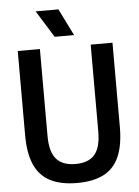

<svg xmlns="http://www.w3.org/2000/svg" viewBox="-62 -996 761 1053"><g transform="rotate(-5 318.5 -469.0)"><path d="M320 9.5Q231 9.5 172.8 -20.2Q114.5 -50 86.2 -113.2Q58 -176.5 58 -276.5V-740H180V-262.5Q180 -174 214.5 -134.5Q249 -95 320 -95Q391.5 -95 425.5 -134.5Q459.5 -174 459.5 -262.5V-740H579.5V-276.5Q579.5 -176.5 551.8 -113.2Q524 -50 466.5 -20.2Q409 9.5 320 9.5ZM266.5 -800 174.5 -948H300L373.5 -800Z"/></g></svg>

Font: Encode Sans SC Condensed SemiBold
Style: Regular
Weight: 600
Width: 3
Designer: Multiple Designers
Foundry: Impallari Type
Version: Version 3.002